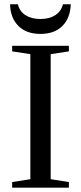

<svg xmlns="http://www.w3.org/2000/svg" viewBox="-20 -866 373 886"><path d="M213.9 -39.1 297.9 -25.9V0H36.1V-25.9L120.1 -39.1V-616.2L36.1 -628.9V-654.8H297.9V-628.9L213.9 -616.2ZM166.5 -709.5Q101.1 -709.5 64.5 -746.8Q27.8 -784.2 26.4 -846.2H62.5Q70.3 -813.5 97.9 -795.9Q125.5 -778.3 166.5 -778.3Q207.5 -778.3 234.9 -795.9Q262.2 -813.5 270.5 -846.2H306.6Q304.2 -782.2 267.6 -745.8Q231 -709.5 166.5 -709.5Z"/></svg>

Font: Times New Roman
Style: Regular
Weight: 400
Designer: Steve Matteson
Foundry: Ascender Corporation
Version: Version 2.00.3